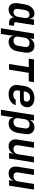

<svg xmlns="http://www.w3.org/2000/svg" viewBox="1710 -2310 780 4240"><g transform="rotate(90 2100.0 -190.0)"><path d="M187 10Q136 10 102.5 -16.5Q69 -43 55.5 -90.5Q42 -138 52 -200L76 -349Q86 -412 115 -459.5Q144 -507 186 -533.5Q228 -560 278 -560Q330 -560 361 -529Q392 -498 393 -445H395L409 -550H534L471 -151Q468 -132 478 -121Q488 -110 506 -110H551L534 0H481Q423 0 391.5 -32.5Q360 -65 369 -117L370 -126Q353 -65 303 -27.5Q253 10 187 10ZM249 -98Q289 -98 318 -127.5Q347 -157 354 -206L376 -344Q384 -393 364.5 -422.5Q345 -452 304 -452Q264 -452 235.5 -422.5Q207 -393 200 -344L178 -206Q171 -157 189.5 -127.5Q208 -98 249 -98Z M604 180 720 -550H842L826 -452Q849 -504 892 -532Q935 -560 995 -560Q1047 -560 1083.5 -533.5Q1120 -507 1135 -459.5Q1150 -412 1140 -350L1116 -201Q1101 -100 1045 -45Q989 10 904 10Q847 10 812 -20.5Q777 -51 771 -104L754 26L729 180ZM875 -98Q923 -98 953.5 -124Q984 -150 992 -204L1015 -346Q1023 -400 1000.5 -426Q978 -452 930 -452Q882 -452 851 -423Q820 -394 812 -341L791 -209Q783 -156 805 -127Q827 -98 875 -98Z M1393 0 1463 -435H1274L1292 -550H1794L1776 -435H1588L1519 0Z M2055 10Q1985 10 1937.5 -17.5Q1890 -45 1869 -94.5Q1848 -144 1859 -210L1880 -340Q1897 -445 1966.5 -502.5Q2036 -560 2146 -560Q2213 -560 2261 -537Q2309 -514 2332 -472.5Q2355 -431 2347 -377Q2337 -311 2292.5 -276Q2248 -241 2179 -241H1985L1979 -206Q1969 -150 1993.5 -121.5Q2018 -93 2071 -93Q2110 -93 2140 -106.5Q2170 -120 2180 -146H2303Q2278 -72 2213 -31Q2148 10 2055 10ZM1998 -325 2171 -326Q2190 -326 2203.5 -337Q2217 -348 2222 -376Q2228 -415 2202.5 -439.5Q2177 -464 2130 -464Q2076 -464 2042.5 -432.5Q2009 -401 2001 -344Z M2404 180 2520 -550H2642L2626 -452Q2649 -504 2692 -532Q2735 -560 2795 -560Q2847 -560 2883.5 -533.5Q2920 -507 2935 -459.5Q2950 -412 2940 -350L2916 -201Q2901 -100 2845 -45Q2789 10 2704 10Q2647 10 2612 -20.5Q2577 -51 2571 -104L2554 26L2529 180ZM2675 -98Q2723 -98 2753.5 -124Q2784 -150 2792 -204L2815 -346Q2823 -400 2800.5 -426Q2778 -452 2730 -452Q2682 -452 2651 -423Q2620 -394 2612 -341L2591 -209Q2583 -156 2605 -127Q2627 -98 2675 -98Z M3208 10Q3127 10 3087 -44Q3047 -98 3062 -189L3119 -550H3244L3189 -202Q3181 -152 3203 -125Q3225 -98 3271 -98Q3318 -98 3348.5 -126Q3379 -154 3388 -206L3442 -550H3567L3480 0H3358L3375 -105H3372Q3355 -51 3312 -20.5Q3269 10 3208 10Z M3808 10Q3727 10 3687 -44Q3647 -98 3662 -189L3719 -550H3844L3789 -202Q3781 -152 3803 -125Q3825 -98 3871 -98Q3918 -98 3948.5 -126Q3979 -154 3988 -206L4042 -550H4167L4080 0H3958L3975 -105H3972Q3955 -51 3912 -20.5Q3869 10 3808 10Z"/></g></svg>

Font: JetBrains Mono NL
Style: Bold Italic
Weight: 700
Italic angle: -9°
Designer: Philipp Nurullin, Konstantin Bulenkov
Foundry: JetBrains
Version: Version 2.304; ttfautohint (v1.8.4.7-5d5b)